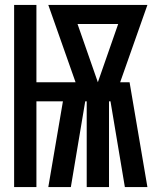

<svg xmlns="http://www.w3.org/2000/svg" viewBox="-20 -755 640 775"><path d="M37 0V-735H127V-423H285L175 -735H575L465 -423H503L575 0H484L426 -346H420V0H330V-346H324L266 0H175L234 -346H127V0ZM375 -423 457 -658H293Z"/></svg>

Font: Iosevka Curly Extended
Style: Bold
Weight: 700
Width: 7
Monospace: yes
Designer: Belleve Invis
Foundry: Belleve Invis
Version: Version 11.1.0; ttfautohint (v1.8.3)